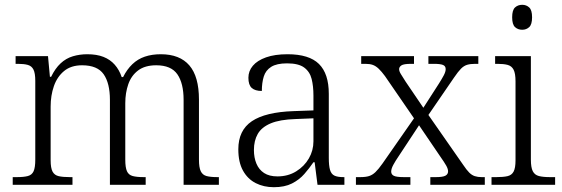

<svg xmlns="http://www.w3.org/2000/svg" viewBox="-20 -770 2343 800"><path d="M33 0V-32H50Q79 -32 96 -36.5Q113 -41 120 -56.5Q127 -72 127 -105V-433Q127 -465 119.5 -480Q112 -495 96 -499.5Q80 -504 55 -504H45V-536H180L188 -450H193Q210 -485 232.5 -506Q255 -527 283.5 -535.5Q312 -544 344 -544Q383 -544 411 -533Q439 -522 458 -500.5Q477 -479 487 -449H493Q509 -481 531.5 -502.5Q554 -524 583.5 -534Q613 -544 650 -544Q729 -544 769 -497.5Q809 -451 809 -355V-105Q809 -72 816.5 -56.5Q824 -41 840.5 -36.5Q857 -32 886 -32H892V0H745V-354Q745 -423 719 -460.5Q693 -498 631 -498Q584 -498 555.5 -476.5Q527 -455 514.5 -419Q502 -383 502 -340V-105Q502 -72 509 -56.5Q516 -41 533 -36.5Q550 -32 579 -32H587V0H438V-354Q438 -423 412 -460.5Q386 -498 322 -498Q276 -498 247 -474Q218 -450 204.5 -411Q191 -372 191 -326V-102Q191 -70 199 -55Q207 -40 224.5 -36Q242 -32 271 -32H282V0Z M1121 10Q1079 10 1045.5 -7Q1012 -24 992.5 -59Q973 -94 973 -148Q973 -227 1029.5 -265Q1086 -303 1203 -307L1286 -310V-372Q1286 -411 1278.5 -441Q1271 -471 1247.5 -488.5Q1224 -506 1176 -506Q1133 -506 1110 -491.5Q1087 -477 1079 -451Q1071 -425 1071 -391Q1043 -391 1029 -403.5Q1015 -416 1015 -446Q1015 -474 1033.5 -496Q1052 -518 1088.5 -531Q1125 -544 1178 -544Q1268 -544 1309 -503.5Q1350 -463 1350 -379V-112Q1350 -80 1355 -62.5Q1360 -45 1373 -38.5Q1386 -32 1411 -32H1415V0H1303L1291 -94H1286Q1269 -69 1248 -45Q1227 -21 1196.5 -5.5Q1166 10 1121 10ZM1136 -35Q1180 -35 1214 -56Q1248 -77 1267 -110Q1286 -143 1286 -181V-277L1212 -274Q1146 -272 1108 -256Q1070 -240 1054 -212Q1038 -184 1038 -145Q1038 -113 1048.5 -88Q1059 -63 1080.5 -49Q1102 -35 1136 -35Z M1463 0V-32H1481Q1504 -32 1518 -36.5Q1532 -41 1544.5 -53Q1557 -65 1574 -89L1705 -277L1584 -453Q1570 -472 1558 -483.5Q1546 -495 1533.5 -499.5Q1521 -504 1503 -504H1485V-536H1705V-504H1693Q1662 -504 1652.5 -497.5Q1643 -491 1643 -482Q1643 -473 1650.5 -461Q1658 -449 1670 -430L1744 -321L1809 -422Q1821 -441 1829 -456Q1837 -471 1837 -482Q1837 -495 1825.5 -499.5Q1814 -504 1788 -504H1765V-536H1973V-504H1960Q1940 -504 1926.5 -500Q1913 -496 1901 -484Q1889 -472 1872 -447L1765 -291L1910 -83Q1924 -62 1935 -51Q1946 -40 1958.5 -36Q1971 -32 1987 -32H2000V0H1773V-32H1796Q1825 -32 1836 -38Q1847 -44 1847 -56Q1847 -66 1839.5 -79.5Q1832 -93 1813 -120L1726 -248L1639 -116Q1628 -100 1619 -83.5Q1610 -67 1610 -55Q1610 -43 1621 -37.5Q1632 -32 1663 -32H1690V0Z M2028 0V-32H2048Q2077 -32 2094.5 -36Q2112 -40 2120 -55Q2128 -70 2128 -102V-431Q2128 -464 2120 -479.5Q2112 -495 2095.5 -499.5Q2079 -504 2053 -504H2043V-536H2192V-105Q2192 -72 2200 -56.5Q2208 -41 2225.5 -36.5Q2243 -32 2272 -32H2293V0ZM2156 -646Q2138 -646 2126 -657Q2114 -668 2114 -698Q2114 -728 2126 -739Q2138 -750 2156 -750Q2173 -750 2185 -739Q2197 -728 2197 -698Q2197 -668 2185 -657Q2173 -646 2156 -646Z"/></svg>

Font: Noto Serif Armenian Light
Style: Regular
Weight: 300
Version: Version 2.007